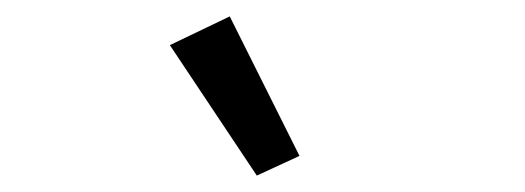

<svg xmlns="http://www.w3.org/2000/svg" viewBox="-20 -799 640 234"><path d="M187 -744 260 -779 345 -609 293 -585Z"/></svg>

Font: IBM Plex Mono
Style: Regular
Weight: 400
Monospace: yes
Designer: Mike Abbink, Paul van der Laan, Pieter van Rosmalen
Foundry: Bold Monday
Version: Version 2.3